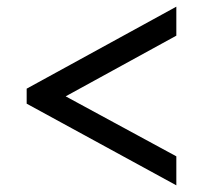

<svg xmlns="http://www.w3.org/2000/svg" viewBox="-20 -646 609 576"><path d="M509 -90V-177L177 -357L509 -539V-626L60 -380V-335Z"/></svg>

Font: Noto Serif Thai Black
Style: Regular
Weight: 900
Designer: Monotype Design Team
Foundry: Monotype Imaging Inc.
Version: Version 2.002